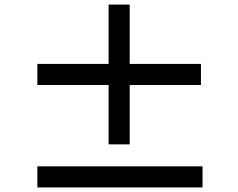

<svg xmlns="http://www.w3.org/2000/svg" viewBox="-20 -830 1040 838"><path d="M857 -459H546V-200H454V-459H143V-551H454V-810H546V-551H857ZM864 -104V-12H143V-104Z"/></svg>

Font: Noto Sans KR Thin SemiBold
Style: Regular
Weight: 600
Version: Version 2.004-H2;hotconv 1.0.118;makeotfexe 2.5.65603